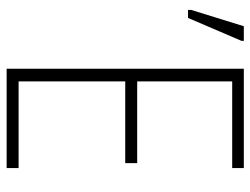

<svg xmlns="http://www.w3.org/2000/svg" viewBox="-108 -646 754 578"><g transform="rotate(90 269.0 -357.0)"><path d="M486 0V-36H225V-357H471V-393H225V-679H486V-714H187V0ZM10 -546H34L103 -707V-714H59L10 -556Z"/></g></svg>

Font: Noto Sans Condensed ExtraLight
Style: Regular
Weight: 200
Width: 3
Designer: Monotype Design Team
Foundry: Monotype Imaging Inc.
Version: Version 2.013